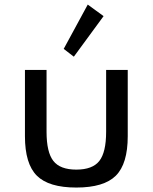

<svg xmlns="http://www.w3.org/2000/svg" viewBox="-20 -826 686 862"><path d="M322.5 16Q446.5 16 500 -37.2Q553.5 -90.5 553.5 -214.5V-512H456.5V-234.5Q456.5 -142.5 426 -103.5Q395.5 -64.5 322.5 -64.5Q250 -64.5 219.5 -103.5Q189 -142.5 189 -234.5V-512H92V-214.5Q92 -90.5 145.5 -37.2Q199 16 322.5 16ZM311.5 -571.5 445 -753.5 374 -805.5 266 -606.5Z"/></svg>

Font: Spartan Medium
Style: Regular
Weight: 500
Designer: Matt Bailey, Mirko Velimirovic
Foundry: Matt Bailey
Version: Version 1.003; ttfautohint (v1.8.3)